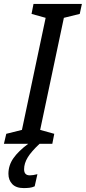

<svg xmlns="http://www.w3.org/2000/svg" viewBox="-69 -734 438 980"><path d="M-49 0 -37 -51 43 -71 164 -643 92 -663 102 -714H349L338 -663L257 -643L136 -71L208 -51L198 0ZM52 226Q13 226 -6.5 205.5Q-26 185 -26 153Q-26 110 -0.5 73.5Q25 37 75 0H133Q91 39 72.5 69.5Q54 100 54 130Q54 161 83 161Q91 161 101 159.5Q111 158 122 155L108 217Q95 223 81 224.5Q67 226 52 226Z"/></svg>

Font: Noto Sans ExtraCondensed Medium
Style: Italic
Weight: 500
Width: 2
Italic angle: -12°
Designer: Monotype Design Team
Foundry: Monotype Imaging Inc.
Version: Version 2.013; ttfautohint (v1.8.4.7-5d5b)